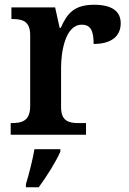

<svg xmlns="http://www.w3.org/2000/svg" viewBox="-20 -567 543 808"><path d="M25 0H342V-49H311C270 -49 237 -57 237 -116V-283C237 -341 252 -463 324 -463C362 -463 374 -437 374 -382C449 -382 488 -415 488 -469C488 -519 452 -547 376 -547C292 -547 262 -510 236 -450H231L212 -536H28V-487H31C75 -487 107 -478 107 -419V-121C107 -58 73 -49 28 -49H25ZM89 208V221H143C175 178 216 113 234 71V61H125C117 107 102 166 89 208Z"/></svg>

Font: Noto Serif Tamil SemiBold
Style: Regular
Weight: 600
Designer: Indian Type Foundry, Tom Grace, and the Monotype Design Team
Foundry: Monotype Imaging Inc.
Version: Version 2.004